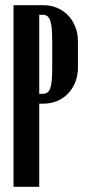

<svg xmlns="http://www.w3.org/2000/svg" viewBox="-20 -719 336 739"><path d="M147 -699Q176 -699 200.5 -688.5Q225 -678 242.5 -659.5Q260 -641 270 -615.5Q280 -590 280 -560V-459Q280 -429 270 -403.5Q260 -378 242.5 -359.5Q225 -341 200.5 -330.5Q176 -320 147 -320H131V0H32V-699ZM181 -561Q181 -620 173 -641Q165 -662 146 -662H131V-358H146Q165 -358 173 -378Q181 -398 181 -457Z"/></svg>

Font: Moniqa ExtBd Cond Paragraph
Style: Regular
Weight: 800
Width: 3
Designer: Rajesh Rajput
Foundry: Rajesh Rajput
Version: Version 1.000